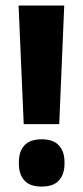

<svg xmlns="http://www.w3.org/2000/svg" viewBox="-20 -659 298 692"><path d="M193.5 -211.5H65.5L47 -639H211.5ZM130 13.5Q88 13.5 68 -8.5Q48 -30.5 48 -69V-74.5Q48 -113 68 -135Q88 -157 130 -157Q172 -157 192.2 -135Q212.5 -113 212.5 -74.5V-69Q212.5 -30.5 192.2 -8.5Q172 13.5 130 13.5Z"/></svg>

Font: Anek Tamil Medium
Style: Bold
Weight: 700
Version: Version 1.003